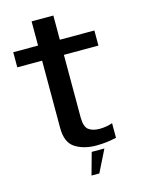

<svg xmlns="http://www.w3.org/2000/svg" viewBox="-130 -801 760 1031"><g transform="rotate(-15 250.0 -285.5)"><path d="M314.5 7Q373 7 426.5 -6V-87Q391.5 -75 355 -75Q315.5 -75 293.5 -92Q271.5 -109 271.5 -161.5V-508.5H463.5V-592.5H271.5V-727H150.5V-592.5H12.5V-508.5H150.5V-134Q150.5 -53.5 197.8 -23.2Q245 7 314.5 7ZM247 156H290.5L351.5 33.5H281Z"/></g></svg>

Font: Anybody Thin Medium
Style: Regular
Weight: 500
Version: Version 1.113;gftools[0.9.25]